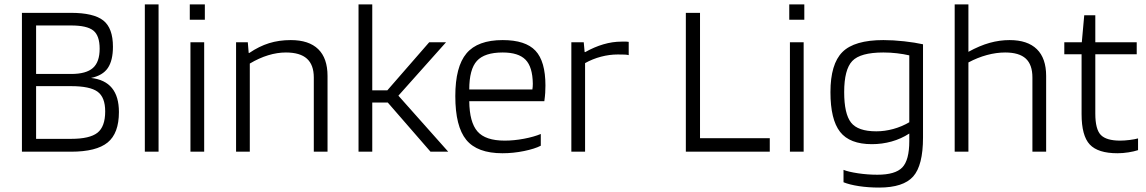

<svg xmlns="http://www.w3.org/2000/svg" viewBox="-20 -685 5174 867"><path d="M517 -179Q517 -83 466 -41.5Q415 0 301 0H79V-627H300Q403 -627 446.5 -592.5Q490 -558 490 -474Q490 -412 467 -378Q444 -344 391 -333Q454 -326 485.5 -287.5Q517 -249 517 -179ZM430 -465Q430 -524 401.5 -547Q373 -570 301 -570H143V-351H301Q369 -351 399.5 -378Q430 -405 430 -465ZM455 -182Q455 -246 420.5 -271Q386 -296 301 -296H143V-58H301Q385 -58 420 -85.5Q455 -113 455 -182Z M696 -665V0H634V-665Z M905 -596H837V-665H905ZM902 0H840V-494H902Z M1108 0H1046V-494H1099L1103 -446H1106Q1150 -476 1195 -490Q1240 -504 1293 -504Q1375 -504 1417 -463Q1459 -422 1459 -342V0H1397V-335Q1397 -392 1366 -420Q1335 -448 1271 -448Q1232 -448 1191 -435.5Q1150 -423 1108 -398Z M1661 -222V0H1599V-665H1661V-277H1729L1918 -494H1994L1779 -253L2004 0H1924L1731 -222Z M2422 -80V-27Q2395 -13 2346.5 -3Q2298 7 2249 7Q2135 7 2085.5 -53.5Q2036 -114 2036 -251Q2036 -384 2086.5 -444Q2137 -504 2250 -504Q2353 -504 2398 -456Q2443 -408 2443 -299Q2443 -282 2442 -266Q2441 -250 2438 -228H2099Q2100 -133 2136 -91.5Q2172 -50 2259 -50Q2301 -50 2346 -58.5Q2391 -67 2422 -80ZM2386 -307Q2385 -383 2353 -415.5Q2321 -448 2250 -448Q2168 -448 2133.5 -410Q2099 -372 2099 -281H2384Q2385 -287 2385.5 -293.5Q2386 -300 2386 -307Z M2622 0H2560V-494H2616L2620 -450H2623Q2664 -473 2705 -485Q2746 -497 2786 -497Q2803 -497 2809 -497Q2815 -497 2819 -496V-436Q2812 -438 2801.5 -438.5Q2791 -439 2770 -439Q2732 -439 2694 -429Q2656 -419 2622 -400Z M3456 -61V0H3077V-627H3141V-61Z M3612 -596H3544V-665H3612ZM3609 0H3547V-494H3609Z M3950 162Q3901 162 3858.5 155.5Q3816 149 3789 138V82Q3811 91 3854.5 97.5Q3898 104 3942 104Q4023 104 4054.5 71Q4086 38 4086 -48V-82Q4049 -58 4006 -46Q3963 -34 3917 -34Q3817 -34 3773.5 -89.5Q3730 -145 3730 -269Q3730 -396 3784 -450Q3838 -504 3969 -504Q4014 -504 4063 -498.5Q4112 -493 4148 -485V-64Q4148 62 4103.5 112Q4059 162 3950 162ZM3969 -448Q3865 -448 3828.5 -409.5Q3792 -371 3792 -269Q3792 -171 3823 -131.5Q3854 -92 3937 -92Q3975 -92 4013.5 -102.5Q4052 -113 4086 -133V-435Q4060 -441 4030 -444.5Q4000 -448 3969 -448Z M4353 0H4291V-665H4353V-451Q4404 -479 4449 -491.5Q4494 -504 4539 -504Q4620 -504 4662 -463Q4704 -422 4704 -342V0H4642V-335Q4642 -393 4612 -420.5Q4582 -448 4519 -448Q4479 -448 4436.5 -436.5Q4394 -425 4353 -403Z M5119 -60V-7Q5101 -1 5075.5 3Q5050 7 5026 7Q4938 7 4901 -32.5Q4864 -72 4864 -170V-440H4786V-494H4865L4876 -616H4926V-494H5113V-440H4926V-172Q4926 -101 4951 -75.5Q4976 -50 5038 -50Q5058 -50 5081.5 -53Q5105 -56 5119 -60Z"/></svg>

Font: Blinker Light
Style: Regular
Weight: 300
Designer: Juergen Huber
Foundry: supertype
Version: Version 1.017;hotconv 1.0.117;makeotfexe 2.5.65602